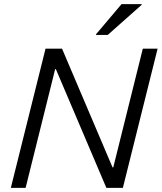

<svg xmlns="http://www.w3.org/2000/svg" viewBox="-20 -911 784 931"><path d="M575.8 0H495.8L250.8 -575.8H247.5L104.2 0H32.5L200.8 -675H280.8L525.8 -99.2H529.2L672.5 -675H744.2ZM445 -741.7 445.8 -745 569.2 -890.8H667.5L666.7 -887.5L502.5 -741.7Z"/></svg>

Font: Funnel Sans Light
Style: Italic
Weight: 300
Italic angle: -14.036°
Designer: NORD ID, Kristian Moeller
Foundry: Dicotype
Version: Version 1.000